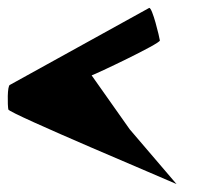

<svg xmlns="http://www.w3.org/2000/svg" viewBox="-37 -636 548 484"><path d="M-16 -360C-14 -350 396 -178 408 -172L290 -310L194 -446C202 -448 367 -526 366 -534C365 -542 347 -618 339 -616L-12 -422C-19 -420 -18 -370 -16 -360Z"/></svg>

Font: Ampere
Style: SCRevIta
Weight: 400
Version: Version 1